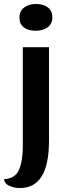

<svg xmlns="http://www.w3.org/2000/svg" viewBox="-49 -748 330 968"><path d="M215 -661Q215 -628 191.5 -610.5Q168 -593 130 -593Q93 -593 71 -610Q49 -627 49 -659Q49 -692 72.5 -710Q96 -728 133 -728Q170 -728 192.5 -710.5Q215 -693 215 -661ZM52 200Q22 200 -2 189Q-26 178 -29 155Q27 153 46.5 108.5Q66 64 66 -10V-510H198V-38Q198 200 52 200Z"/></svg>

Font: Sansita Medium
Style: Regular
Weight: 500
Designer: Pablo Cosgaya
Foundry: Omnibus-Type
Version: Version 1.006